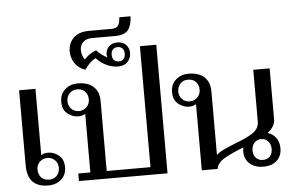

<svg xmlns="http://www.w3.org/2000/svg" viewBox="-59 -1011 1691 1110"><g transform="rotate(-5 786.0 -456.5)"><path d="M57 -117V-553H152V-168Q167 -179 193 -179Q225 -179 254 -156Q283 -133 283 -87Q283 -43 253 -16.5Q223 10 178 10Q57 10 57 -117ZM247 -87Q247 -113 229.5 -131Q212 -149 186 -149Q159 -149 141 -131.5Q123 -114 123 -87Q123 -59 139.5 -41Q156 -23 186 -23Q214 -23 230.5 -41.5Q247 -60 247 -87Z M356 -44H426V-384Q410 -373 384 -373Q352 -373 323 -396Q294 -419 294 -465Q294 -509 323.5 -536Q353 -563 398 -563Q457 -563 489 -533.5Q521 -504 521 -450V-44H775V-746H870V0H356ZM454 -465Q454 -493 437.5 -511Q421 -529 391 -529Q364 -529 347 -510.5Q330 -492 330 -465Q330 -439 347.5 -421Q365 -403 391 -403Q418 -403 436 -421Q454 -439 454 -465Z M368 -750Q368 -798 399 -829Q430 -860 490 -860H617Q648 -860 658.5 -874.5Q669 -889 671 -923H736Q734 -870 713 -843.5Q692 -817 634 -817H504Q470 -817 451.5 -799.5Q433 -782 433 -753Q433 -740 437.5 -724Q442 -708 451 -697Q465 -713 484 -726Q503 -739 521 -744Q545 -717 583 -697Q579 -705 579 -716Q579 -742 597.5 -760.5Q616 -779 646 -779Q680 -779 697.5 -759.5Q715 -740 715 -712Q715 -682 695 -661Q675 -640 639 -640Q608 -640 575 -654.5Q542 -669 514 -699Q496 -691 481 -676.5Q466 -662 449 -638Q408 -652 388 -683.5Q368 -715 368 -750ZM684 -711Q684 -730 674 -741Q664 -752 646 -752Q628 -752 618 -741Q608 -730 608 -711Q608 -691 618 -680Q628 -669 646 -669Q664 -669 674 -680Q684 -691 684 -711Z M1533 -88Q1533 -43 1504.5 -16.5Q1476 10 1426 10Q1376 10 1346.5 -16.5Q1317 -43 1317 -88Q1317 -97 1319 -111Q1243 -81 1204.5 -57.5Q1166 -34 1161 0H1069V-384Q1053 -373 1027 -373Q995 -373 966 -396Q937 -419 937 -465Q937 -509 966.5 -536Q996 -563 1041 -563Q1100 -563 1132 -533.5Q1164 -504 1164 -450V-81Q1180 -96 1204 -107.5Q1228 -119 1273 -137Q1343 -163 1379.5 -187.5Q1416 -212 1416 -254V-553H1511V-257Q1511 -216 1467 -182Q1498 -172 1515.5 -147.5Q1533 -123 1533 -88ZM1097 -465Q1097 -493 1080.5 -511Q1064 -529 1034 -529Q1007 -529 990 -510.5Q973 -492 973 -465Q973 -439 990.5 -421Q1008 -403 1034 -403Q1061 -403 1079 -421Q1097 -439 1097 -465ZM1482 -89Q1482 -116 1466 -133Q1450 -150 1426 -150Q1403 -150 1387 -133Q1371 -116 1371 -89Q1371 -62 1386 -45.5Q1401 -29 1426 -29Q1453 -29 1467.5 -45Q1482 -61 1482 -89Z"/></g></svg>

Font: TavirajRegular
Style: Regular
Weight: 400
Designer: Katatrad Team
Foundry: CadsonDemak
Version: Version 1.000